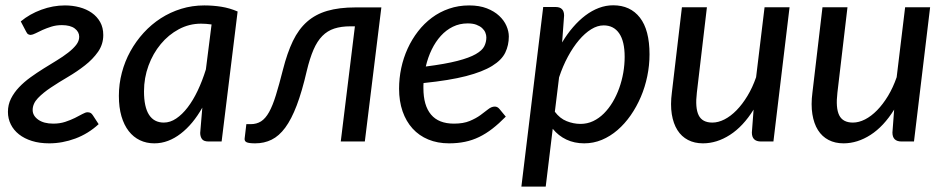

<svg xmlns="http://www.w3.org/2000/svg" viewBox="-20 -535 3578 726"><path d="M225.5 -514.5Q254.5 -514.5 280.8 -507.5Q307 -500.5 327 -486.5Q347 -472.5 358.8 -451.5Q370.5 -430.5 370.5 -402.5Q370.5 -367.5 350.8 -339.2Q331 -311 301.2 -287.8Q271.5 -264.5 237 -244.2Q202.5 -224 172.8 -204.2Q143 -184.5 123.2 -163.8Q103.5 -143 103.5 -119Q103.5 -97.5 124.5 -82.5Q145.5 -67.5 181.5 -67.5Q206 -67.5 226.5 -74.2Q247 -81 263.2 -89Q279.5 -97 291.5 -103.8Q303.5 -110.5 311 -110.5Q318 -110.5 322.8 -107.8Q327.5 -105 331.5 -98.5L353 -65.5Q314 -29.5 265 -11.2Q216 7 166 7Q129.5 7 100.8 -2Q72 -11 51.8 -27Q31.5 -43 20.8 -64.8Q10 -86.5 10 -112Q10 -139 21.5 -162Q33 -185 52 -205Q71 -225 95.2 -242.5Q119.5 -260 144.8 -275.8Q170 -291.5 194.2 -306.2Q218.5 -321 237.5 -335.8Q256.5 -350.5 268 -365.2Q279.5 -380 279.5 -396Q279.5 -414.5 262.8 -427.2Q246 -440 214 -440Q192.5 -440 174.2 -434.2Q156 -428.5 141 -421.8Q126 -415 114.8 -409.2Q103.5 -403.5 96 -403Q92 -403 87.2 -405.2Q82.5 -407.5 79 -415L58.5 -454Q92 -482 136.2 -498.2Q180.5 -514.5 225.5 -514.5Z M818 0H769Q750 0 743.5 -9.5Q737 -19 737 -32.5L745 -128Q727.5 -97 707 -72.2Q686.5 -47.5 663.5 -29.8Q640.5 -12 615.5 -2.5Q590.5 7 563.5 7Q533.5 7 509 -4.8Q484.5 -16.5 466.8 -39.2Q449 -62 439.2 -95.5Q429.5 -129 429.5 -172.5Q429.5 -217.5 440.8 -260.2Q452 -303 473 -341Q494 -379 523.2 -411Q552.5 -443 588.2 -466Q624 -489 665.5 -501.8Q707 -514.5 752.5 -514.5Q785.5 -514.5 817 -509.5Q848.5 -504.5 878.5 -491.5ZM599.5 -71.5Q623.5 -71.5 646.2 -86.8Q669 -102 689.5 -128.8Q710 -155.5 727.5 -192.2Q745 -229 758.5 -272.5L780 -442.5Q759.5 -445.5 740 -445.5Q695.5 -445.5 656.2 -424.5Q617 -403.5 587.8 -368.2Q558.5 -333 541.5 -286.8Q524.5 -240.5 524.5 -189.5Q524.5 -130.5 543.5 -101Q562.5 -71.5 599.5 -71.5Z M1050 -272Q1066 -335 1087.5 -379.8Q1109 -424.5 1141 -452.8Q1173 -481 1217.8 -494Q1262.5 -507 1324.5 -507H1422L1359.5 0H1268.5L1322 -435.5H1305.5Q1270 -435.5 1244 -427Q1218 -418.5 1198.8 -399Q1179.5 -379.5 1165.5 -347.2Q1151.5 -315 1140 -267Q1122 -189 1102 -136.5Q1082 -84 1058.5 -52.2Q1035 -20.5 1007 -6.8Q979 7 945 7Q921.5 7 912.8 3Q904 -1 905 -11L911.5 -65.5H927.5Q950.5 -65.5 967.2 -76.2Q984 -87 997.5 -111.2Q1011 -135.5 1023.2 -175Q1035.5 -214.5 1050 -272Z M1904 -397Q1904 -364 1890.5 -336Q1877 -308 1841 -285.8Q1805 -263.5 1742.2 -247.2Q1679.5 -231 1581.5 -221Q1581 -216 1581 -211.2Q1581 -206.5 1581 -202Q1581 -136 1609.8 -101.8Q1638.5 -67.5 1696.5 -67.5Q1732 -67.5 1756 -77.5Q1780 -87.5 1796.8 -99.8Q1813.5 -112 1826 -122Q1838.5 -132 1851 -132Q1861 -132 1868.5 -123L1892.5 -94Q1866.5 -67.5 1842 -48.5Q1817.5 -29.5 1791.8 -17Q1766 -4.5 1738.2 1.2Q1710.5 7 1678 7Q1634.5 7 1599.5 -7.5Q1564.5 -22 1540 -49Q1515.5 -76 1502.2 -114.2Q1489 -152.5 1489 -199.5Q1489 -239 1497.2 -277.8Q1505.5 -316.5 1521.5 -351.5Q1537.5 -386.5 1560.5 -416.2Q1583.5 -446 1613 -468Q1642.5 -490 1678 -502.2Q1713.5 -514.5 1754 -514.5Q1792.5 -514.5 1820.8 -503.5Q1849 -492.5 1867.5 -475.2Q1886 -458 1895 -437.2Q1904 -416.5 1904 -397ZM1748.5 -446.5Q1718 -446.5 1692.5 -434Q1667 -421.5 1647 -399.5Q1627 -377.5 1612.5 -347.8Q1598 -318 1590 -283.5Q1664.5 -293 1709.8 -304.8Q1755 -316.5 1779.2 -330.5Q1803.5 -344.5 1811.2 -360.2Q1819 -376 1819 -393.5Q1819 -402.5 1815.2 -411.8Q1811.5 -421 1803 -428.8Q1794.5 -436.5 1781.2 -441.5Q1768 -446.5 1748.5 -446.5Z M1951.5 170.5 2034 -508.5H2081Q2113 -508.5 2113 -476L2105.5 -374.5Q2124.5 -406.5 2146.8 -432.2Q2169 -458 2193.5 -476.5Q2218 -495 2244.5 -505Q2271 -515 2298.5 -515Q2363.5 -515 2399.8 -468.2Q2436 -421.5 2436 -329.5Q2436 -288 2427.5 -246.8Q2419 -205.5 2403 -168.2Q2387 -131 2364.8 -99Q2342.5 -67 2315 -43.2Q2287.5 -19.5 2255.8 -6.2Q2224 7 2189 7Q2152 7 2121.8 -7.2Q2091.5 -21.5 2070 -48L2043.5 170.5ZM2262.5 -439Q2239 -439 2215.2 -424.2Q2191.5 -409.5 2169.2 -383.2Q2147 -357 2127.5 -321Q2108 -285 2094 -242.5L2078 -112.5Q2097 -87 2122.8 -76.8Q2148.5 -66.5 2175 -66.5Q2200.5 -66.5 2222.8 -77Q2245 -87.5 2263.5 -106Q2282 -124.5 2296.8 -149.2Q2311.5 -174 2321.5 -202Q2331.5 -230 2336.8 -260.2Q2342 -290.5 2342 -320Q2342 -379 2321.2 -409Q2300.5 -439 2262.5 -439Z M2653 -507.5 2615 -185Q2608 -127 2621.8 -99.2Q2635.5 -71.5 2673.5 -71.5Q2696 -71.5 2719.5 -83.5Q2743 -95.5 2765 -118Q2787 -140.5 2806.2 -172.2Q2825.5 -204 2839 -243L2871 -507.5H2965.5L2904.5 0H2857.5Q2823 0 2823 -34L2829.5 -120.5Q2790 -57 2740.2 -25Q2690.5 7 2638 7Q2606 7 2581.5 -5.8Q2557 -18.5 2541.5 -43Q2526 -67.5 2520.2 -103.2Q2514.5 -139 2520.5 -185L2558.5 -507.5Z M3184.5 -507.5 3146.5 -185Q3139.5 -127 3153.2 -99.2Q3167 -71.5 3205 -71.5Q3227.5 -71.5 3251 -83.5Q3274.5 -95.5 3296.5 -118Q3318.5 -140.5 3337.8 -172.2Q3357 -204 3370.5 -243L3402.5 -507.5H3497L3436 0H3389Q3354.5 0 3354.5 -34L3361 -120.5Q3321.5 -57 3271.8 -25Q3222 7 3169.5 7Q3137.5 7 3113 -5.8Q3088.5 -18.5 3073 -43Q3057.5 -67.5 3051.8 -103.2Q3046 -139 3052 -185L3090 -507.5Z"/></svg>

Font: Lato Medium
Style: Italic
Weight: 500
Italic angle: -7°
Designer: Lukasz Dziedzic
Foundry: tyPoland Lukasz Dziedzic
Version: Version 2.006; 2014-01-15